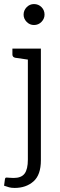

<svg xmlns="http://www.w3.org/2000/svg" viewBox="-39 -740 297 944"><path d="M162 48Q162 120 125.5 152Q89 184 33 184Q17 184 6 181Q-5 178 -19 173L-15 143Q-14 137 -12.5 135Q-11 133 -6 133Q-2 133 7.5 134Q17 135 28 135Q66 135 82 113.5Q98 92 98 45V-447L36 -456Q22 -459 22 -472V-501H162ZM77 -668Q77 -689 92 -704.5Q107 -720 128 -720Q150 -720 165 -705Q180 -690 180 -668Q180 -648 165 -632.5Q150 -617 128 -617Q107 -617 92 -632.5Q77 -648 77 -668Z"/></svg>

Font: Aleo Light
Style: Regular
Weight: 300
Designer: Alessio Laiso
Foundry: Alessio Laiso
Version: Version 2.000